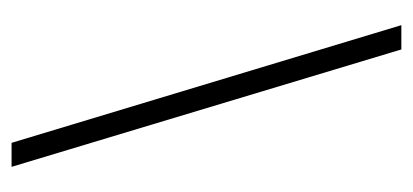

<svg xmlns="http://www.w3.org/2000/svg" viewBox="-211 -503 714 332"><g transform="rotate(-90 146.0 -337.0)"><path d="M226.5 0H268.5L65 -674H23.5Z"/></g></svg>

Font: Anybody Expanded ExtraLight
Style: Regular
Weight: 250
Width: 7
Version: Version 1.113;gftools[0.9.25]